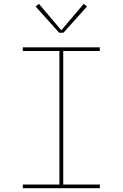

<svg xmlns="http://www.w3.org/2000/svg" viewBox="-20 -982 640 1002"><path d="M99 0V-19H290V-716H99V-735H501V-716H310V-19H501V0ZM289 -811 166 -948 183 -962 300 -824 417 -962 434 -948 311 -811Z"/></svg>

Font: Iosevka SS04 Thin Extended
Style: Regular
Weight: 100
Width: 7
Monospace: yes
Designer: Belleve Invis
Foundry: Belleve Invis
Version: Version 19.0.0; ttfautohint (v1.8.4)